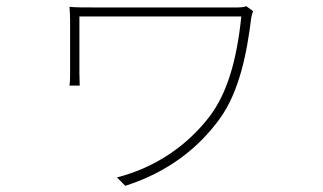

<svg xmlns="http://www.w3.org/2000/svg" viewBox="-20 -541 1040 619"><path d="M774 -521C767 -518 755 -517 748 -517H281C249 -517 222 -517 204 -519C205 -505 206 -491 206 -475V-303C206 -295 206 -279 204 -265H237C237 -279 236 -293 236 -303V-488H758C743 -342 711 -241 659 -170C585 -71 479 0 357 31L384 58C519 15 619 -62 689 -159C751 -245 776 -368 790 -484C791 -490 794 -501 796 -505Z"/></svg>

Font: Source Han Sans CN ExtraLight
Style: Regular
Weight: 250
Designer: Ryoko NISHIZUKA (kana & ideographs); Paul D. Hunt (Latin, Greek & Cyrillic); Wenlong ZHANG (bopomofo); Sandoll Communica
Foundry: Adobe Systems Incorporated
Version: Version 1.004;PS 1.004;hotconv 16.6.51;makeotf.lib2.5.65220